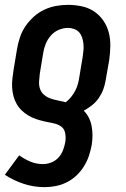

<svg xmlns="http://www.w3.org/2000/svg" viewBox="-25 -548 520 791"><path d="M159 223Q113 223 71.5 209Q30 195 -5 172L54 92Q75 107 99.5 117.5Q124 128 152 128Q169 128 186 121.5Q203 115 215.5 101.5Q228 88 234.5 71Q241 54 244 37Q247 19 243.5 0.5Q240 -18 226 -27.5Q212 -37 193.5 -40.5Q175 -44 157.5 -48Q140 -52 123.5 -57.5Q107 -63 92 -72Q77 -81 64.5 -93Q52 -105 43.5 -120Q35 -135 30.5 -152Q26 -169 25 -187Q24 -205 26 -223.5Q28 -242 31 -261L45 -345Q49 -369 57 -393.5Q65 -418 79.5 -439.5Q94 -461 114 -479Q134 -497 157.5 -508Q181 -519 206 -523.5Q231 -528 255 -528Q284 -528 312 -522Q340 -516 362.5 -501Q385 -486 400.5 -463.5Q416 -441 423 -414.5Q430 -388 429.5 -359Q429 -330 425 -301L410 -216Q407 -197 400 -178.5Q393 -160 381.5 -143.5Q370 -127 353.5 -114Q337 -101 320 -92Q333 -79 341 -63Q349 -47 352.5 -28.5Q356 -10 356 9.5Q356 29 353 48Q349 71 341.5 93.5Q334 116 321 137Q308 158 290 175Q272 192 250 203Q228 214 204.5 218.5Q181 223 159 223ZM246 -127Q258 -136 268 -148.5Q278 -161 285 -174.5Q292 -188 296 -202.5Q300 -217 302 -232L316 -316Q318 -329 319 -342.5Q320 -356 318.5 -369Q317 -382 313 -394Q309 -406 301 -415Q293 -424 280.5 -428.5Q268 -433 255 -433Q236 -433 217 -425Q198 -417 184.5 -401.5Q171 -386 163.5 -367.5Q156 -349 153 -330L139 -245Q137 -229 136 -212.5Q135 -196 140 -181.5Q145 -167 157 -157Q169 -147 183.5 -142Q198 -137 214 -134Q230 -131 246 -127Z"/></svg>

Font: Iosevka QP
Style: Bold Italic
Weight: 700
Italic angle: -9°
Designer: Belleve Invis
Foundry: Belleve Invis
Version: Version 20.0.0; ttfautohint (v1.8.4)